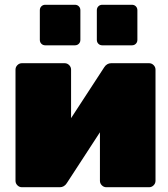

<svg xmlns="http://www.w3.org/2000/svg" viewBox="-20 -785 703 805"><path d="M72 0Q61 0 53 -8Q45 -16 45 -27V-493Q45 -504 53 -512Q61 -520 72 -520H251Q262 -520 270 -512Q278 -504 278 -493V-178L217 -196L417 -503Q422 -511 429.5 -515.5Q437 -520 446 -520H605Q616 -520 624 -512Q632 -504 632 -493V-27Q632 -16 624 -8Q616 0 605 0H426Q415 0 407 -8Q399 -16 399 -27V-342L460 -324L260 -17Q255 -9 247.5 -4.5Q240 0 231 0ZM409 -595Q399 -595 392.5 -601.5Q386 -608 386 -618V-742Q386 -752 392.5 -758.5Q399 -765 409 -765H533Q543 -765 549.5 -758.5Q556 -752 556 -742V-618Q556 -608 549.5 -601.5Q543 -595 533 -595ZM170 -595Q160 -595 153.5 -601.5Q147 -608 147 -618V-742Q147 -752 153.5 -758.5Q160 -765 170 -765H294Q304 -765 310.5 -758.5Q317 -752 317 -742V-618Q317 -608 310.5 -601.5Q304 -595 294 -595Z"/></svg>

Font: Rubik Light Black
Style: Regular
Weight: 900
Version: Version 2.104